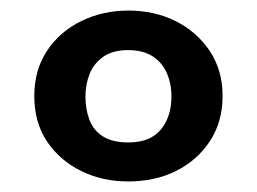

<svg xmlns="http://www.w3.org/2000/svg" viewBox="-20 -707 487 364"><path d="M223 -363Q174 -363 133.5 -383Q93 -403 69 -439Q45 -475 45 -525Q45 -574 69 -610.5Q93 -647 134 -667Q175 -687 223 -687Q273 -687 313 -667Q353 -647 377.5 -610.5Q402 -574 402 -525Q402 -476 378 -439.5Q354 -403 314 -383Q274 -363 223 -363ZM223 -437Q251 -437 268.5 -447.5Q286 -458 295.5 -478Q305 -498 305 -524Q305 -549 296 -569Q287 -589 269 -600.5Q251 -612 223 -612Q194 -612 176 -599.5Q158 -587 150 -567Q142 -547 142 -524Q142 -500 149.5 -480Q157 -460 175 -448.5Q193 -437 223 -437Z"/></svg>

Font: Teachers SemiBold
Style: Regular
Weight: 600
Version: Version 1.001